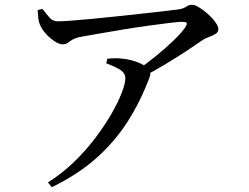

<svg xmlns="http://www.w3.org/2000/svg" viewBox="-20 -737 1040 801"><path d="M550 -443Q591 -471 631.5 -504Q672 -537 704.5 -568.5Q737 -600 753 -623Q762 -638 758.5 -642Q755 -646 740 -646Q726 -646 688.5 -641.5Q651 -637 600 -630Q549 -623 494.5 -614Q440 -605 391.5 -596.5Q343 -588 310 -582Q291 -577 280.5 -570.5Q270 -564 262 -558Q254 -552 241 -552Q227 -552 208 -564.5Q189 -577 172.5 -595Q156 -613 149 -629Q142 -643 140 -660Q138 -677 137 -695L157 -700Q174 -678 187 -663Q200 -648 222 -648Q240 -648 279.5 -651Q319 -654 371 -659Q423 -664 478.5 -670Q534 -676 584.5 -681.5Q635 -687 673 -691.5Q711 -696 726 -698Q745 -701 756.5 -709Q768 -717 782 -717Q793 -717 811 -706Q829 -695 847.5 -678.5Q866 -662 878.5 -644.5Q891 -627 891 -616Q891 -603 879 -595.5Q867 -588 851 -582.5Q835 -577 824 -569Q800 -552 759 -525Q718 -498 669 -468.5Q620 -439 569 -413ZM180 24Q239 -13 289 -61.5Q339 -110 378.5 -162.5Q418 -215 446 -264Q474 -313 488.5 -351.5Q503 -390 503 -410Q503 -433 479.5 -447Q456 -461 423 -473L428 -492Q448 -494 463 -494Q478 -494 493 -492Q528 -488 555 -477Q582 -466 593 -455Q603 -447 606 -438.5Q609 -430 604 -415Q566 -313 512 -229Q458 -145 381.5 -77Q305 -9 196 44Z"/></svg>

Font: Noto Serif JP ExtraLight Medium
Style: Regular
Weight: 500
Version: Version 2.003-H1;hotconv 1.1.1;makeotfexe 2.6.0